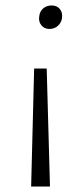

<svg xmlns="http://www.w3.org/2000/svg" viewBox="-20 -488 306 703"><path d="M169 -468Q189 -468 199.5 -454.5Q210 -441 207 -421Q204 -404 191.5 -393Q179 -382 161 -382Q142 -382 131 -396Q120 -410 124 -430Q126 -447 138.5 -457.5Q151 -468 169 -468ZM151 -237 163 195H94L105 -237Z"/></svg>

Font: EauTestInfant Semilight
Style: Italic
Weight: 300
Italic angle: -12°
Designer: Christian Thalmann (Catharsis Fonts)
Version: Version 0.001;PS 000.001;hotconv 1.0.88;makeotf.lib2.5.64775